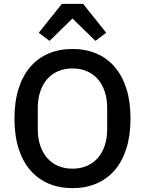

<svg xmlns="http://www.w3.org/2000/svg" viewBox="-20 -964 752 996"><path d="M356 12Q288 12 232.5 -11.5Q177 -35 137.5 -80.5Q98 -126 76.5 -193.5Q55 -261 55 -349Q55 -437 76.5 -504.5Q98 -572 137.5 -617.5Q177 -663 232.5 -686.5Q288 -710 356 -710Q424 -710 479.5 -686.5Q535 -663 574.5 -617.5Q614 -572 635.5 -504.5Q657 -437 657 -349Q657 -261 635.5 -193.5Q614 -126 574.5 -80.5Q535 -35 479.5 -11.5Q424 12 356 12ZM356 -89Q396 -89 429.5 -103Q463 -117 486.5 -143.5Q510 -170 523 -208Q536 -246 536 -294V-404Q536 -452 523 -490Q510 -528 486.5 -554.5Q463 -581 429.5 -595Q396 -609 356 -609Q315 -609 282 -595Q249 -581 225.5 -554.5Q202 -528 189 -490Q176 -452 176 -404V-294Q176 -246 189 -208Q202 -170 225.5 -143.5Q249 -117 282 -103Q315 -89 356 -89ZM411 -944 531 -794 475 -752 356 -868 237 -752 181 -794 301 -944Z"/></svg>

Font: IBM Plex Sans Thai Medium
Style: Regular
Weight: 500
Designer: Mike Abbink, Paul van der Laan, Pieter van Rosmalen, Ben Mitchell, Mark Frömberg
Foundry: Bold Monday
Version: Version 1.1